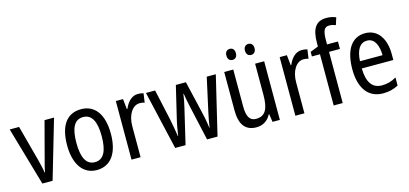

<svg xmlns="http://www.w3.org/2000/svg" viewBox="-65 -1227 3615 1699"><g transform="rotate(-15 1742.0 -377.5)"><path d="M158 0H252L409 -537H322L234 -204C222 -160 210 -115 207 -89H203C197 -129 185 -177 174 -219L89 -537H3Z M858 -269C858 -450 782 -547 658 -547C525 -547 457 -446 457 -269C457 -98 530 10 656 10C789 10 858 -99 858 -269ZM542 -269C542 -404 577 -475 658 -475C737 -475 774 -404 774 -269C774 -134 737 -62 658 -62C578 -62 542 -135 542 -269Z M1179 -547C1123 -547 1082 -504 1056 -443H1051L1041 -537H975V0H1058V-282C1057 -388 1108 -464 1173 -464C1189 -464 1205 -462 1218 -457L1230 -540C1213 -545 1195 -547 1179 -547Z M1596 -318 1667 0H1763L1891 -537H1808L1739 -224C1728 -172 1719 -124 1716 -96H1713C1705 -158 1693 -216 1683 -255L1617 -537H1525L1458 -256C1444 -199 1434 -139 1428 -96H1425C1418 -147 1406 -208 1395 -264L1335 -537H1251L1375 0H1470L1545 -318C1556 -360 1564 -407 1569 -444H1572C1577 -409 1586 -362 1596 -318Z M2024 -672C2024 -637 2043 -621 2068 -621C2092 -621 2111 -637 2111 -672C2111 -706 2092 -722 2068 -722C2043 -722 2024 -706 2024 -672ZM2194 -672C2194 -637 2213 -621 2238 -621C2262 -621 2282 -637 2282 -672C2282 -706 2262 -722 2238 -722C2214 -722 2194 -706 2194 -672ZM2334 -537H2251V-253C2251 -126 2221 -63 2133 -63C2077 -63 2051 -106 2051 -199V-537H1968V-186C1968 -62 2012 10 2119 10C2175 10 2224 -18 2251 -72H2256L2267 0H2334Z M2680 -547C2624 -547 2583 -504 2557 -443H2552L2542 -537H2476V0H2559V-282C2558 -388 2609 -464 2674 -464C2690 -464 2706 -462 2719 -457L2731 -540C2714 -545 2696 -547 2680 -547Z M3010 -469V-537H2910V-573C2910 -662 2926 -694 2971 -694C2991 -694 3011 -689 3030 -682L3051 -748C3024 -759 2997 -765 2964 -765C2865 -765 2827 -699 2827 -571V-540L2753 -511V-469H2827V0H2910V-469Z M3260 -546C3138 -546 3069 -445 3069 -265C3069 -102 3137 10 3279 10C3333 10 3376 -1 3419 -24V-98C3375 -72 3334 -61 3287 -61C3199 -61 3154 -125 3152 -252H3441V-308C3441 -444 3378 -546 3260 -546ZM3260 -478C3329 -478 3359 -407 3360 -318H3153C3159 -425 3196 -478 3260 -478Z"/></g></svg>

Font: Noto Sans Kannada Condensed
Style: Regular
Weight: 400
Width: 3
Designer: Jelle Bosma - Monotype Design Team
Foundry: Monotype Imaging Inc.
Version: Version 2.005